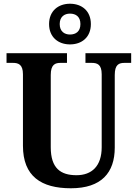

<svg xmlns="http://www.w3.org/2000/svg" viewBox="-20 -999 738 1029"><path d="M355 -761C418 -761 467 -799 467 -870C467 -941 418 -979 355 -979C293 -979 243 -941 243 -870C243 -799 293 -761 355 -761ZM355 -814C326 -814 300 -830 300 -870C300 -910 326 -926 355 -926C386 -926 411 -910 411 -870C411 -830 386 -814 355 -814ZM360 10C524 10 595 -74 595 -208V-597C595 -654 618 -662 648 -662H683V-714H438V-662H471C501 -662 525 -654 525 -601V-210C525 -109 472 -60 390 -60C305 -60 252 -97 252 -210V-597C252 -654 276 -662 305 -662H339V-714H15V-662H49C78 -662 103 -654 103 -601V-218C103 -54 201 10 360 10Z"/></svg>

Font: Noto Serif Bengali SemiCondensed
Style: Bold
Weight: 700
Width: 4
Designer: Juan Bruce, Universal Thirst, Indian Type Foundry and the Monotype Design Team.
Foundry: Monotype Imaging Inc.
Version: Version 2.003